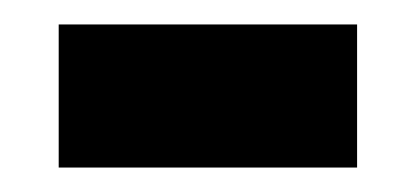

<svg xmlns="http://www.w3.org/2000/svg" viewBox="-20 -620 340 157"><path d="M28 -600H272V-483H28Z"/></svg>

Font: Noto Sans Hebrew Cond
Style: Bold
Weight: 700
Width: 2
Designer: Monotype Design Team
Foundry: Monotype Imaging Inc.
Version: Version 1.000